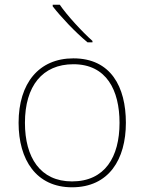

<svg xmlns="http://www.w3.org/2000/svg" viewBox="-20 -786 615 816"><path d="M234 -766H204V-759C239 -714 299 -650 352 -606H373V-612C328 -652 263 -723 234 -766ZM515 -264C515 -417 451 -538 292 -538C145 -538 59 -432 59 -264C59 -107 134 10 286 10C443 10 515 -109 515 -264ZM86 -264C86 -420 160 -513 292 -513C433 -513 488 -402 488 -264C488 -119 426 -15 286 -15C151 -15 86 -117 86 -264Z"/></svg>

Font: Noto Sans Gurmukhi UI Thin
Style: Regular
Weight: 100
Designer: Jelle Bosma - Monotype Design Team
Foundry: Monotype Imaging Inc.
Version: Version 2.004